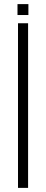

<svg xmlns="http://www.w3.org/2000/svg" viewBox="-20 -913 224 933"><path d="M67.5 0V-800H116.5V0ZM65 -840V-893H118V-840Z"/></svg>

Font: Big Shoulders Stencil Text Thin ExtraLight
Style: Regular
Weight: 250
Version: Version 2.001